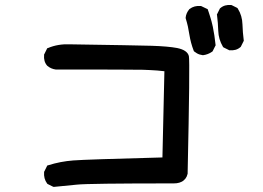

<svg xmlns="http://www.w3.org/2000/svg" viewBox="-20 -766 1040 759"><path d="M189 -28.3 169.4 -38.1 167.5 -39.1 166 -41Q159.2 -50.3 156.2 -61.5Q153.3 -72.8 154.3 -85V-86.9L155.3 -88.4L165 -107.9L167 -111.8L170.9 -112.8Q218.8 -127.9 270 -131.8Q319.8 -135.7 622.1 -143.6L629.9 -484.4Q615.2 -486.3 601.3 -487.3Q587.4 -488.3 573.2 -489Q559.1 -489.7 544.9 -490.2Q497.1 -491.2 201.2 -491.2H200.7H200.2Q181.6 -493.7 167.5 -505.4L167 -505.9L166.5 -506.3Q151.9 -522.9 154.3 -548.8V-550.8L155.3 -552.2L165 -571.8L166.5 -575.2L169.9 -576.2Q209 -592.8 256.3 -590.8Q385.3 -588.9 466.3 -587.4Q547.4 -585.9 579.6 -585Q611.8 -584 637 -581.8Q662.1 -579.6 680.2 -576.2Q720.7 -567.9 726.6 -544.4Q731.4 -525.4 721.7 -80.1V-78.6L721.2 -77.6Q720.2 -72.8 718 -68.1Q715.8 -63.5 712.9 -59.8Q710 -56.2 706.3 -53Q702.6 -49.8 698.2 -47.6Q693.8 -45.4 689 -43.9Q684.1 -42.5 678.5 -41.7Q672.9 -41 667 -41Q327.6 -41 283.7 -36.1Q239.3 -31.2 194.3 -27.3H191.4ZM781.2 -547.9Q774.9 -548.8 769.3 -550.5Q763.7 -552.2 758.5 -555.2Q753.4 -558.1 748.5 -562L746.6 -563.5L745.6 -565.9Q733.9 -596.2 728.5 -629.9Q726.1 -646 722.7 -661.6Q719.2 -677.2 714.4 -692.4L713.9 -694.3V-696.3Q714.8 -705.6 718.5 -713.9Q722.2 -722.2 728 -729L728.5 -730L729.5 -730.5Q748 -744.6 773.4 -742.2H774.9L776.9 -741.2L797.4 -731.4L800.8 -730L802.2 -726.1Q804.2 -720.7 805.9 -715.3Q807.6 -710 809.3 -704.6Q811 -699.2 812.7 -693.6Q814.5 -688 815.9 -682.6Q817.4 -677.2 818.6 -671.6Q819.8 -666 821.3 -660.2Q824.7 -643.6 827.4 -626Q830.1 -608.4 832 -589.8L832.5 -586.9L831.1 -584.5L821.3 -564.9L820.3 -563L818.4 -561.5Q802.2 -550.3 783.2 -547.9H782.2ZM884.3 -568.4 864.7 -578.1 862.3 -579.6 860.8 -582Q852.5 -596.2 847.9 -611.8Q843.3 -627.4 842.8 -644Q842.3 -659.7 841.1 -675Q839.8 -690.4 837.9 -706.1L837.4 -709L838.9 -711.4L848.6 -731L849.6 -732.9L851.1 -733.9Q867.7 -748.5 893.6 -746.1H895.5L897 -745.1L916.5 -735.4L918.9 -733.9L920.4 -731.4Q937.5 -704.1 938.5 -669.4Q939.5 -637.7 943.4 -607.9L943.8 -605L942.4 -602.1L932.6 -582.5L931.6 -580.6L930.2 -579.6Q913.6 -564.9 887.7 -567.4H885.7Z"/></svg>

Font: NaikaiFont
Style: Bold
Weight: 700
Version: Version 1.89